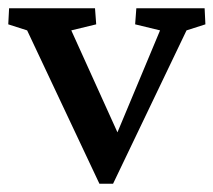

<svg xmlns="http://www.w3.org/2000/svg" viewBox="-25 -443 519 467"><path d="M216.8 3.9 41 -369.1 -4.9 -383.8 -2.9 -422.9H206.1L209 -383.8L148.4 -369.1L274.4 -90.8H248L364.3 -369.1L303.7 -383.8L306.6 -422.9H472.7L474.6 -383.8L428.7 -369.1L250 3.9Z"/></svg>

Font: Crimson Pro ExtraLight Medium
Style: Regular
Weight: 500
Version: Version 1.002